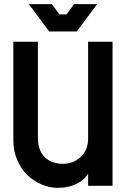

<svg xmlns="http://www.w3.org/2000/svg" viewBox="-20 -903 617 933"><path d="M261.2 9.8Q220.2 9.8 181.2 -7.1Q142.1 -23.9 111.8 -53.5Q81.5 -83 63.2 -126.7Q44.9 -170.4 44.9 -220.2V-700.2H164.1V-232.9Q164.1 -171.9 197.5 -139.4Q231 -106.9 286.1 -106.9Q336.4 -106.9 372.3 -140.6Q408.2 -174.3 408.2 -230V-700.2H526.9V0H408.2V-59.1Q389.6 -27.8 350.8 -9Q312 9.8 261.2 9.8ZM120.1 -882.8H231.9L269 -833H303.2L339.8 -882.8H452.1L353 -750H219.2Z"/></svg>

Font: Cakra Normal
Style: Regular
Weight: 400
Designer: Lucia Kollert, Vojtech Kollert
Foundry: OoM Type
Version: Version 1.000;Glyphs 3.1.1 (3148)